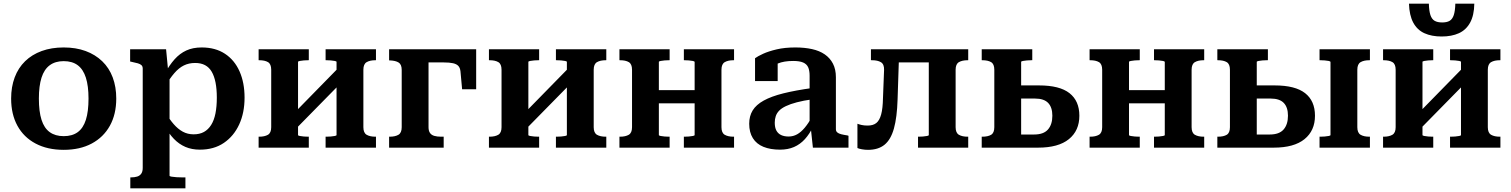

<svg xmlns="http://www.w3.org/2000/svg" viewBox="-20 -809 8277 1052"><path d="M617 -269Q617 -183 582 -120Q547 -57 482.5 -22.5Q418 12 329 12Q240 12 175 -22.5Q110 -57 75.5 -120Q41 -183 41 -269Q41 -333 60.5 -385Q80 -437 117.5 -473.5Q155 -510 208.5 -529.5Q262 -549 329 -549Q396 -549 449 -529.5Q502 -510 540 -473.5Q578 -437 597.5 -385Q617 -333 617 -269ZM193 -269Q193 -198 207.5 -152.5Q222 -107 252.5 -85Q283 -63 329 -63Q376 -63 406 -85Q436 -107 450.5 -152.5Q465 -198 465 -269Q465 -338 450.5 -383.5Q436 -429 406 -451.5Q376 -474 329 -474Q283 -474 252.5 -451.5Q222 -429 207.5 -383.5Q193 -338 193 -269Z M996 223H694V163H697Q717 163 731.5 158.5Q746 154 754 142.5Q762 131 762 111V-433Q762 -445 755.5 -451.5Q749 -458 735.5 -462Q722 -466 702 -470L693 -472V-539H890L903 -403L909 -399V154Q909 157 920 159Q931 161 947.5 162Q964 163 979 163H996ZM1075 11Q1031 11 996 -4Q961 -19 933 -48Q905 -77 883 -118L885 -195Q908 -156 931.5 -129Q955 -102 981.5 -87.5Q1008 -73 1041 -73Q1074 -73 1097.5 -86Q1121 -99 1137 -124.5Q1153 -150 1160.5 -187.5Q1168 -225 1168 -274Q1168 -321 1161 -356.5Q1154 -392 1140 -416Q1126 -440 1103.5 -452Q1081 -464 1049 -464Q1015 -464 987.5 -450.5Q960 -437 935 -408Q910 -379 884 -335L883 -406Q908 -452 936.5 -484Q965 -516 1001 -532.5Q1037 -549 1085 -549Q1160 -549 1212.5 -514.5Q1265 -480 1292.5 -418Q1320 -356 1320 -274Q1320 -191 1290.5 -127Q1261 -63 1206.5 -26Q1152 11 1075 11Z M1466 -112V-427Q1466 -458 1448.5 -468.5Q1431 -479 1400 -479H1397V-539H1672V-479H1668Q1658 -479 1645 -478Q1632 -477 1622.5 -475Q1613 -473 1613 -470V-69Q1613 -66 1622.5 -64Q1632 -62 1645 -61Q1658 -60 1668 -60H1672V0H1397V-60H1400Q1430 -60 1448 -70.5Q1466 -81 1466 -112ZM1824 -69V-470Q1824 -473 1814.5 -475Q1805 -477 1792 -478Q1779 -479 1768 -479H1764V-539H2040V-479H2037Q2007 -479 1989 -468.5Q1971 -458 1971 -427V-112Q1971 -81 1989 -70.5Q2007 -60 2037 -60H2040V0H1764V-60H1768Q1779 -60 1792 -61Q1805 -62 1814.5 -64Q1824 -66 1824 -69ZM1601 -103 1555 -152 1835 -438 1881 -388Z M2181 -112V-426Q2181 -456 2164 -466.5Q2147 -477 2116 -478H2112V-539H2328V-112Q2328 -92 2336 -80.5Q2344 -69 2359.5 -64.5Q2375 -60 2397 -60H2411V0H2112V-60H2115Q2145 -60 2163 -70.5Q2181 -81 2181 -112ZM2266 -467V-539H2589V-320H2512L2503 -418Q2501 -437 2491.5 -447.5Q2482 -458 2462.5 -462.5Q2443 -467 2410 -467Z M2728 -112V-427Q2728 -458 2710.5 -468.5Q2693 -479 2662 -479H2659V-539H2934V-479H2930Q2920 -479 2907 -478Q2894 -477 2884.5 -475Q2875 -473 2875 -470V-69Q2875 -66 2884.5 -64Q2894 -62 2907 -61Q2920 -60 2930 -60H2934V0H2659V-60H2662Q2692 -60 2710 -70.5Q2728 -81 2728 -112ZM3086 -69V-470Q3086 -473 3076.5 -475Q3067 -477 3054 -478Q3041 -479 3030 -479H3026V-539H3302V-479H3299Q3269 -479 3251 -468.5Q3233 -458 3233 -427V-112Q3233 -81 3251 -70.5Q3269 -60 3299 -60H3302V0H3026V-60H3030Q3041 -60 3054 -61Q3067 -62 3076.5 -64Q3086 -66 3086 -69ZM2863 -103 2817 -152 3097 -438 3143 -388Z M3443 -112V-427Q3443 -458 3425.5 -468.5Q3408 -479 3377 -479H3374V-539H3649V-479H3645Q3635 -479 3622 -478Q3609 -477 3599.5 -475Q3590 -473 3590 -470V-69Q3590 -66 3599.5 -64Q3609 -62 3622 -61Q3635 -60 3645 -60H3649V0H3374V-60H3377Q3407 -60 3425 -70.5Q3443 -81 3443 -112ZM3786 -69V-469Q3786 -473 3776.5 -475Q3767 -477 3754 -478Q3741 -479 3730 -479H3727V-539H4002V-479H3999Q3969 -479 3951 -468.5Q3933 -458 3933 -427V-112Q3933 -81 3951 -70.5Q3969 -60 3999 -60H4002V0H3727V-60H3730Q3741 -60 3754 -61Q3767 -62 3776.5 -64Q3786 -66 3786 -69ZM3532 -243V-315H3850V-243Z M4432 -327V-265Q4382 -258 4346 -248.5Q4310 -239 4286 -227.5Q4262 -216 4249 -202.5Q4236 -189 4230.5 -172.5Q4225 -156 4225 -137Q4225 -110 4234 -93.5Q4243 -77 4260 -69Q4277 -61 4301 -61Q4326 -61 4347.5 -73Q4369 -85 4389.5 -109.5Q4410 -134 4431 -172L4436 -117Q4416 -75 4390 -46.5Q4364 -18 4330.5 -3.5Q4297 11 4254 11Q4201 11 4163 -4.5Q4125 -20 4105 -52Q4085 -84 4085 -131Q4085 -173 4104 -204Q4123 -235 4164.5 -258Q4206 -281 4272 -297.5Q4338 -314 4432 -327ZM4434 0 4422 -112 4416 -113V-394Q4416 -423 4408 -440.5Q4400 -458 4380.5 -466.5Q4361 -475 4326 -475Q4275 -475 4242 -461Q4209 -447 4195 -431Q4190 -437 4191 -445.5Q4192 -454 4198 -461.5Q4204 -469 4215 -474.5Q4226 -480 4241 -481V-365H4117V-490Q4132 -501 4161.5 -514.5Q4191 -528 4235.5 -538.5Q4280 -549 4338 -549Q4388 -549 4429 -540Q4470 -531 4499 -511Q4528 -491 4544 -460Q4560 -429 4560 -386V-101Q4560 -90 4567.5 -83.5Q4575 -77 4589 -73.5Q4603 -70 4623 -67L4629 -65V0Z M4818 -272 4824 -426Q4825 -457 4807 -468Q4789 -479 4758 -479H4752V-539H4907L4898 -264Q4895 -166 4878 -105Q4861 -44 4826.5 -16Q4792 12 4736 12Q4719 12 4702.5 9Q4686 6 4678 2V-131Q4685 -128 4699.5 -124.5Q4714 -121 4734 -121Q4764 -121 4781.5 -135Q4799 -149 4808 -182Q4817 -215 4818 -272ZM5069 -69V-539H5285V-479H5282Q5252 -479 5234 -468.5Q5216 -458 5216 -427V-112Q5216 -81 5234 -70.5Q5252 -60 5282 -60H5285V0H5010V-60H5013Q5024 -60 5037 -61Q5050 -62 5059.5 -64Q5069 -66 5069 -69ZM4857 -467V-539H5138V-467Z M5575 -72H5646Q5698 -72 5722 -99.5Q5746 -127 5746 -175Q5746 -221 5723 -245Q5700 -269 5651 -269H5551V-341H5673Q5786 -341 5840 -298.5Q5894 -256 5894 -175Q5894 -93 5836.5 -46.5Q5779 0 5668 0H5359V-60H5362Q5393 -60 5410.5 -70.5Q5428 -81 5428 -112V-427Q5428 -458 5410.5 -468.5Q5393 -479 5362 -479H5359V-539H5636V-479H5630Q5620 -479 5607 -478Q5594 -477 5584.5 -475Q5575 -473 5575 -470Z M6019 -112V-427Q6019 -458 6001.5 -468.5Q5984 -479 5953 -479H5950V-539H6225V-479H6221Q6211 -479 6198 -478Q6185 -477 6175.5 -475Q6166 -473 6166 -470V-69Q6166 -66 6175.5 -64Q6185 -62 6198 -61Q6211 -60 6221 -60H6225V0H5950V-60H5953Q5983 -60 6001 -70.5Q6019 -81 6019 -112ZM6362 -69V-469Q6362 -473 6352.5 -475Q6343 -477 6330 -478Q6317 -479 6306 -479H6303V-539H6578V-479H6575Q6545 -479 6527 -468.5Q6509 -458 6509 -427V-112Q6509 -81 6527 -70.5Q6545 -60 6575 -60H6578V0H6303V-60H6306Q6317 -60 6330 -61Q6343 -62 6352.5 -64Q6362 -66 6362 -69ZM6108 -243V-315H6426V-243Z M7270 -69V-469Q7270 -473 7260.5 -475Q7251 -477 7238 -478Q7225 -479 7214 -479H7210V-539H7486V-479H7483Q7453 -479 7435 -468.5Q7417 -458 7417 -427V-112Q7417 -81 7435 -70.5Q7453 -60 7483 -60H7486V0H7210V-60H7214Q7225 -60 7238 -61Q7251 -62 7260.5 -64Q7270 -66 7270 -69ZM6866 -72H6937Q6989 -72 7013 -99.5Q7037 -127 7037 -175Q7037 -221 7014 -245Q6991 -269 6942 -269H6842V-341H6964Q7077 -341 7131 -298.5Q7185 -256 7185 -175Q7185 -93 7127.5 -46.5Q7070 0 6959 0H6650V-60H6653Q6684 -60 6701.5 -70.5Q6719 -81 6719 -112V-427Q6719 -458 6701.5 -468.5Q6684 -479 6653 -479H6650V-539H6927V-479H6921Q6911 -479 6898 -478Q6885 -477 6875.5 -475Q6866 -473 6866 -470Z M7627 -112V-427Q7627 -458 7609.5 -468.5Q7592 -479 7561 -479H7558V-539H7833V-479H7829Q7819 -479 7806 -478Q7793 -477 7783.5 -475Q7774 -473 7774 -470V-69Q7774 -66 7783.5 -64Q7793 -62 7806 -61Q7819 -60 7829 -60H7833V0H7558V-60H7561Q7591 -60 7609 -70.5Q7627 -81 7627 -112ZM7985 -69V-470Q7985 -473 7975.5 -475Q7966 -477 7953 -478Q7940 -479 7929 -479H7925V-539H8201V-479H8198Q8168 -479 8150 -468.5Q8132 -458 8132 -427V-112Q8132 -81 8150 -70.5Q8168 -60 8198 -60H8201V0H7925V-60H7929Q7940 -60 7953 -61Q7966 -62 7975.5 -64Q7985 -66 7985 -69ZM7762 -103 7716 -152 7996 -438 8042 -388ZM7879 -609Q7824 -609 7784.5 -627Q7745 -645 7723.5 -685Q7702 -725 7700 -789H7809Q7810 -749 7817.5 -726.5Q7825 -704 7840.5 -695Q7856 -686 7882 -686Q7908 -686 7923 -695Q7938 -704 7945.5 -726.5Q7953 -749 7954 -789H8058Q8057 -725 8035 -685Q8013 -645 7973.5 -627Q7934 -609 7879 -609Z"/></svg>

Font: Roboto Serif SemiBold
Style: Regular
Weight: 600
Designer: Greg Gazdowicz
Foundry: Commercial Type
Version: Version 1.008